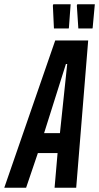

<svg xmlns="http://www.w3.org/2000/svg" viewBox="-64 -877 463 897"><path d="M-44 0 194 -688H348L292 0H191L205 -162H113L58 0ZM142 -255H216L250 -578H244ZM257 -744H188L183 -851L185 -857H266L258 -748ZM368 -744H302L295 -851L297 -857H379L369 -748Z"/></svg>

Font: Saira UltraCondensed
Style: Bold Italic
Weight: 700
Width: 1
Italic angle: -12°
Designer: Hector Gatti with collaboration of the Omnibus-Type team
Foundry: Omnibus-Type
Version: Version 1.101